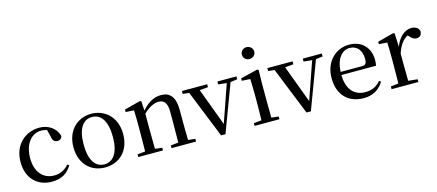

<svg xmlns="http://www.w3.org/2000/svg" viewBox="-55 -1335 4340 1909"><g transform="rotate(-15 2115.0 -381.0)"><path d="M300 15C399 15 460 -25 506 -98L489 -111C447 -63 396 -39 337 -39C225 -39 148 -122 148 -266C148 -414 224 -504 324 -504C344 -504 363 -501 383 -494L402 -420C407 -378 427 -362 458 -362C482 -362 498 -374 505 -400C484 -481 409 -537 315 -537C172 -537 46 -436 46 -254C46 -84 152 15 300 15Z M847 15C987 15 1104 -81 1104 -261C1104 -441 982 -537 847 -537C713 -537 592 -440 592 -261C592 -82 707 15 847 15ZM847 -17C753 -17 697 -101 697 -260C697 -420 753 -504 847 -504C941 -504 998 -420 998 -260C998 -101 941 -17 847 -17Z M1610 0H1785V-28L1712 -36C1710 -91 1709 -174 1709 -230V-348C1709 -482 1655 -537 1566 -537C1500 -537 1436 -508 1368 -431L1363 -526L1350 -534L1184 -490V-465L1269 -459C1271 -410 1272 -363 1272 -295V-230L1270 -36L1190 -28V0H1444V-28L1371 -36L1369 -230V-398C1430 -458 1486 -479 1525 -479C1581 -479 1613 -446 1613 -352V-230L1611 -36L1532 -28V0Z M2144 -492 2230 -483 2096 -98 1952 -484 2039 -492V-522H1779V-492L1844 -485L2041 5H2086L2269 -483L2340 -492V-522H2144Z M2511 -655C2546 -655 2575 -680 2575 -716C2575 -751 2546 -777 2511 -777C2476 -777 2448 -751 2448 -716C2448 -680 2476 -655 2511 -655ZM2466 0H2643V-28L2569 -36L2567 -230V-382L2570 -526L2557 -534L2380 -491V-466L2466 -461C2468 -411 2470 -362 2470 -294V-230C2470 -176 2469 -92 2467 -36L2387 -28V0Z M3023 -492 3109 -483 2975 -98 2831 -484 2918 -492V-522H2658V-492L2723 -485L2920 5H2965L3148 -483L3219 -492V-522H3023Z M3510 15C3602 15 3672 -27 3715 -99L3698 -112C3659 -65 3609 -39 3539 -39C3432 -39 3354 -108 3351 -265H3708C3712 -281 3714 -301 3714 -325C3714 -445 3637 -537 3502 -537C3367 -537 3249 -432 3249 -260C3249 -78 3358 15 3510 15ZM3352 -297C3358 -432 3421 -504 3499 -504C3575 -504 3621 -446 3621 -360C3621 -316 3610 -297 3573 -297Z M3976 -319C4003 -400 4039 -448 4089 -475L4098 -466C4122 -439 4141 -424 4168 -424C4207 -424 4224 -448 4224 -485C4215 -520 4182 -537 4142 -537C4075 -537 4009 -480 3976 -388L3970 -526L3957 -534L3791 -490V-465L3876 -459C3878 -410 3879 -363 3879 -295V-230L3877 -37L3797 -28V0H4073V-28L3978 -38L3976 -230Z"/></g></svg>

Font: Noto Serif TC Medium
Style: Regular
Weight: 500
Designer: Ryoko NISHIZUKA 西塚涼子 (kana & ideographs); Frank Grießhammer (Latin, Greek & Cyrillic); Wenlong ZHANG 张文龙 (bopomofo); San
Foundry: Adobe
Version: Version 2.001;hotconv 1.1.0;makeotfexe 2.6.0